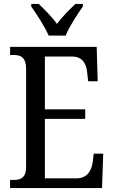

<svg xmlns="http://www.w3.org/2000/svg" viewBox="-20 -951 576 971"><path d="M226 -771H312C330 -816 372 -880 399 -918V-931H361C330 -901 294 -866 268 -830C243 -866 207 -901 176 -931H138V-918C165 -880 207 -816 226 -771ZM31 0H496L502 -174H454L449 -132C443 -88 421 -49 367 -49H207V-350H411V-398H207V-665H346C398 -665 418 -626 421 -582L426 -540H474L469 -714H31V-673H47C83 -673 112 -664 112 -601V-108C112 -51 85 -41 47 -41H31Z"/></svg>

Font: Noto Serif Devanagari Condensed
Style: Regular
Weight: 400
Width: 3
Designer: Universal Thirst, Indian Type Foundry and the Monotype Design Team
Foundry: Monotype Imaging Inc.
Version: Version 2.004